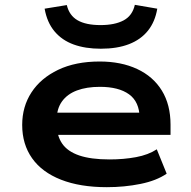

<svg xmlns="http://www.w3.org/2000/svg" viewBox="-20 -766 790 796"><path d="M423 10Q312 10 233 -21Q154 -52 113 -110Q72 -168 72 -248Q72 -324 110.5 -383Q149 -442 221 -476.5Q293 -511 393 -511Q482 -511 548.5 -480Q615 -449 651 -390.5Q687 -332 687 -249V-207H188V-299H581L559 -277Q558 -344 515 -375Q472 -406 394 -406Q339 -406 299 -391Q259 -376 237 -345.5Q215 -315 215 -269V-254Q215 -204 237.5 -171Q260 -138 308.5 -121.5Q357 -105 434 -105Q493 -105 544 -114.5Q595 -124 630 -147L671 -46Q629 -17 562.5 -3.5Q496 10 423 10ZM398 -564Q334 -564 285.5 -581.5Q237 -599 206 -636Q175 -673 165 -730L257 -745Q267 -702 301.5 -682Q336 -662 397 -662Q456 -662 492.5 -681.5Q529 -701 539 -746L632 -730Q623 -676 593.5 -639Q564 -602 515 -583Q466 -564 398 -564Z"/></svg>

Font: Nunito Sans 7pt Expanded
Style: Bold
Weight: 700
Width: 7
Designer: Vernon Adams
Foundry: Vernon Adams
Version: Version 3.101;gftools[0.9.27]